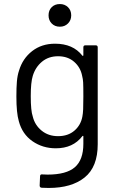

<svg xmlns="http://www.w3.org/2000/svg" viewBox="-20 -730 575 949"><path d="M402 -506H453Q463 -506 463 -496V-17Q463 95 398.5 147Q334 199 221 199Q198 199 186 198Q176 197 176 187L178 141Q178 136 181 133.5Q184 131 188 132L215 133Q308 133 350 96.5Q392 60 392 -19V-56Q392 -58 390.5 -58.5Q389 -59 387 -57Q341 3 256 3Q191 3 140.5 -32Q90 -67 73 -131Q61 -172 61 -253Q61 -297 63.5 -327Q66 -357 74 -381Q92 -441 139 -477.5Q186 -514 252 -514Q341 -514 387 -455Q389 -453 390.5 -454Q392 -455 392 -457V-496Q392 -506 402 -506ZM392 -254Q392 -305 391 -322.5Q390 -340 386 -355Q378 -397 346.5 -424.5Q315 -452 267 -452Q220 -452 187.5 -425Q155 -398 142 -355Q132 -323 132 -255Q132 -182 142 -154Q152 -112 185.5 -84.5Q219 -57 267 -57Q316 -57 347.5 -84Q379 -111 387 -153Q390 -168 391 -190Q392 -212 392 -254ZM220 -654Q220 -679 235.5 -694.5Q251 -710 276 -710Q300 -710 316 -694.5Q332 -679 332 -654Q332 -630 316 -614Q300 -598 276 -598Q251 -598 235.5 -614Q220 -630 220 -654Z"/></svg>

Font: Amber EN
Style: Regular
Weight: 400
Designer: Jeremy Tribby
Foundry: Tribby Type Co.
Version: Version 1.403 November 24, 2021